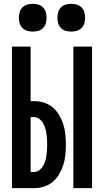

<svg xmlns="http://www.w3.org/2000/svg" viewBox="-20 -977 540 997"><path d="M361 0V-735H458V0ZM42 0V-735H139V-452H156Q183 -452 208.5 -444Q234 -436 254 -419Q274 -402 287.5 -379Q301 -356 309 -330.5Q317 -305 319.5 -279Q322 -253 322 -226Q322 -200 319.5 -173.5Q317 -147 309 -121.5Q301 -96 287.5 -73Q274 -50 254 -33Q234 -16 208.5 -8Q183 0 156 0ZM139 -84H156Q171 -84 183 -92.5Q195 -101 202.5 -113.5Q210 -126 214.5 -140Q219 -154 221 -168Q223 -182 224 -197Q225 -212 225 -226Q225 -241 224 -255.5Q223 -270 221 -284Q219 -298 214.5 -312.5Q210 -327 202.5 -339.5Q195 -352 183 -360.5Q171 -369 156 -369H139ZM350 -813Q335 -813 321 -817Q307 -821 296.5 -831.5Q286 -842 282 -856Q278 -870 278 -885Q278 -900 282 -914Q286 -928 296.5 -938.5Q307 -949 321 -953Q335 -957 350 -957Q365 -957 379 -953Q393 -949 403.5 -938.5Q414 -928 418 -914Q422 -900 422 -885Q422 -870 418 -856Q414 -842 403.5 -831.5Q393 -821 379 -817Q365 -813 350 -813ZM150 -813Q135 -813 121 -817Q107 -821 96.5 -831.5Q86 -842 82 -856Q78 -870 78 -885Q78 -900 82 -914Q86 -928 96.5 -938.5Q107 -949 121 -953Q135 -957 150 -957Q165 -957 179 -953Q193 -949 203.5 -938.5Q214 -928 218 -914Q222 -900 222 -885Q222 -870 218 -856Q214 -842 203.5 -831.5Q193 -821 179 -817Q165 -813 150 -813Z"/></svg>

Font: Moesevka
Style: Bold
Weight: 700
Monospace: yes
Designer: Belleve Invis
Foundry: Belleve Invis
Version: Version 32.5.0; ttfautohint (v1.8.4)